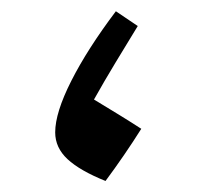

<svg xmlns="http://www.w3.org/2000/svg" viewBox="-20 -317 352 343"><path d="M168.5 6.3Q122.6 -12.2 100.6 -32.7Q78.6 -53.2 78.6 -80.6Q78.6 -115.7 107.4 -172.6Q136.2 -229.5 187 -296.9L226.1 -270.5Q206.1 -237.8 186.3 -205.1Q166.5 -172.4 147.9 -139.2Q173.8 -123.5 192.1 -112.3Q210.4 -101.1 232.4 -86.9Q217.3 -63 201.4 -39.8Q185.5 -16.6 168.5 6.3Z"/></svg>

Font: Pinar Medium
Style: Regular
Weight: 500
Designer: Amin Abedi
Version: Version 3.000